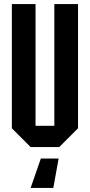

<svg xmlns="http://www.w3.org/2000/svg" viewBox="-20 -720 440 940"><path d="M38 -92V-700H154V-104H246V-700H362V-92L270 0H130ZM267 56 241 200H130L180 56Z"/></svg>

Font: Tektur Condensed Medium
Style: Regular
Weight: 500
Width: 3
Designer: Adam Jagosz
Foundry: Adam Jagosz
Version: Version 1.005;gftools[0.9.30]